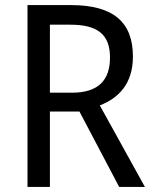

<svg xmlns="http://www.w3.org/2000/svg" viewBox="-20 -734 603 754"><path d="M259 -714H88V0H176V-296H292L448 0H549L372 -320C446 -349 502 -405 502 -512C502 -647 425 -714 259 -714ZM256 -637C362 -637 412 -600 412 -508C412 -417 364 -370 263 -370H176V-637Z"/></svg>

Font: Noto Sans Ethiopic SemiCondensed
Style: Regular
Weight: 400
Width: 4
Designer: Monotype Design Team
Foundry: Monotype Imaging Inc.
Version: Version 2.102